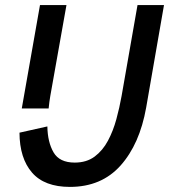

<svg xmlns="http://www.w3.org/2000/svg" viewBox="-20 -720 664 754"><path d="M254.5 14Q154.5 14 105.8 -42.2Q57 -98.5 56.5 -199L166 -223.5Q167 -162 190.2 -121.8Q213.5 -81.5 273.5 -81.5Q320 -81.5 351.8 -105.2Q383.5 -129 404 -167.5Q424.5 -206 437 -252Q449.5 -298 457.5 -343L520 -700H624L554 -297.5Q528.5 -154 453.5 -70Q378.5 14 254.5 14ZM65.5 -294 137 -700H241L177.5 -343Q176 -333.5 174 -320.2Q172 -307 171 -294Z"/></svg>

Font: Cabin Condensed Medium
Style: Italic
Weight: 500
Width: 3
Italic angle: -10°
Designer: Pablo Impallari
Foundry: Pablo Impallari. http://www.impallari.com Igino Marini. http://www.ikern.com
Version: Version 3.001; ttfautohint (v1.8.3)